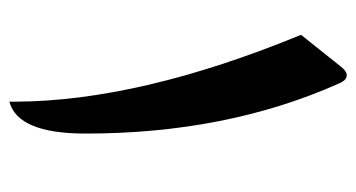

<svg xmlns="http://www.w3.org/2000/svg" viewBox="-196 -565 764 412"><g transform="rotate(90 186.0 -359.0)"><path d="M159.7 -703.1Q267.1 -461.4 266.6 -158.2Q266.1 -15.1 198.2 2.9V-8.8Q197.3 -276.4 54.7 -623L123 -708.5Q138.2 -728 150.9 -717.3Q155.3 -713.4 159.7 -703.1Z"/></g></svg>

Font: DimaBanoo
Style: Bold
Weight: 800
Designer: R.Balvardi
Foundry: R.Balvardi
Version: Version 1.0.0-alpha3